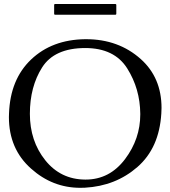

<svg xmlns="http://www.w3.org/2000/svg" viewBox="-20 -897 826 935"><path d="M248.5 -877.4H541.5Q546.4 -877.4 546.4 -872.6V-830.6Q546.4 -825.2 541.5 -825.2H248.5Q243.7 -825.2 243.7 -830.6V-872.6Q243.7 -877.4 248.5 -877.4ZM394.5 -706.1H399.4Q557.1 -706.1 665.5 -609.4Q766.6 -519 766.6 -371.1Q766.6 -357.9 765.6 -344.2Q755.4 -176.3 649.2 -83.7Q543 8.8 393.6 17.1Q382.3 17.6 371.1 17.6Q235.4 17.6 130.9 -76.2Q23.4 -171.9 23.4 -326.7Q23.4 -335.4 23.9 -344.2Q29.8 -510.7 131.6 -607.4Q233.4 -704.1 394.5 -706.1ZM394.5 -663.1Q244.6 -662.6 185.1 -568.6Q125.5 -474.6 125.5 -342.8Q125.5 -210.4 200.2 -116.9Q274.9 -23.4 394.5 -22.5H397Q513.7 -22.5 588.9 -122.1Q663.1 -220.7 663.1 -339.8V-342.8Q662.1 -464.4 599.6 -563.7Q537.1 -663.1 394.5 -663.1Z"/></svg>

Font: Caudex
Style: Regular
Weight: 400
Version: Version 1.04